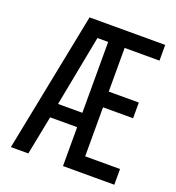

<svg xmlns="http://www.w3.org/2000/svg" viewBox="-132 -836 865 942"><g transform="rotate(20 300.0 -365.0)"><path d="M30 0 175 -730H570V-648H388V-420H545V-338H388V-82H570V0H302V-203H161L121 0ZM175 -278H302V-648H246Z"/></g></svg>

Font: JetBrains Mono
Style: Regular
Weight: 400
Monospace: yes
Designer: Philipp Nurullin, Konstantin Bulenkov
Foundry: JetBrains
Version: Version 2.305